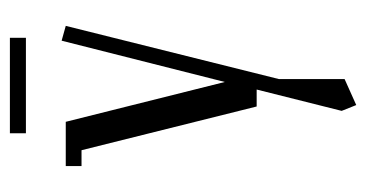

<svg xmlns="http://www.w3.org/2000/svg" viewBox="-195 -341 736 386"><g transform="rotate(-90 173.0 -148.0)"><path d="M32.2 -352.1V-383.8H121.1L201.2 -64L284.2 -392.1L314 -383.8L207 44.9V176.8L154.8 200.2L143.1 170.9L186 0H151.9L64 -352.1ZM98.1 -463.9V-496.1H290V-463.9Z"/></g></svg>

Font: Gawaa
Style: Regular
Weight: 400
Designer: T. Christopher White
Version: Version 1.0